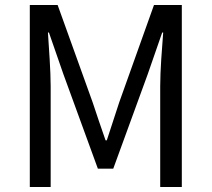

<svg xmlns="http://www.w3.org/2000/svg" viewBox="-20 -753 852 773"><path d="M100 -733V0H184V-406C184 -469 177 -558 173 -622H177L235 -455L374 -74H436L575 -455L633 -622H637C632 -558 625 -469 625 -406V0H712V-733H600L460 -341C443 -290 427 -239 410 -188H405C387 -239 370 -290 353 -341L212 -733Z"/></svg>

Font: Noto Sans KR Regular
Style: Regular
Weight: 400
Designer: Ryoko NISHIZUKA  (kana & ideographs); Paul D. Hunt (Latin, Greek & Cyrillic); Wenlong ZHANG  (bopomofo); Sandoll Communi
Foundry: Adobe Systems Incorporated
Version: Version 1.004;PS 1.004;hotconv 1.0.82;makeotf.lib2.5.63406